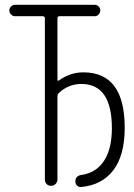

<svg xmlns="http://www.w3.org/2000/svg" viewBox="-20 -750 540 775"><path d="M40 -684.6Q31.2 -684.6 24.4 -691.9Q17.6 -699.2 17.6 -708Q17.6 -716.8 24.4 -723.6Q31.2 -730.5 40 -730.5H363.3Q372.1 -730.5 378.4 -723.6Q384.8 -716.8 384.8 -708Q384.8 -699.2 378.4 -691.9Q372.1 -684.6 363.3 -684.6H219.7Q211.9 -684.6 211.9 -675.8V-428.7Q211.9 -420.9 218.8 -425.8Q263.7 -458 316.4 -458Q483.4 -458 483.4 -234.4Q483.4 -123 437.5 -63Q391.6 -2.9 307.6 4.9Q297.9 5.9 291 -1Q284.2 -7.8 284.2 -17.6Q284.2 -40 308.6 -43.9Q367.2 -51.8 399.4 -100.1Q431.6 -148.4 431.6 -232.4Q431.6 -411.1 308.6 -411.1Q256.8 -411.1 217.8 -375Q211.9 -369.1 211.9 -360.4V-25.4Q211.9 -15.6 204.6 -7.8Q197.3 0 185.5 0Q175.8 0 168.5 -6.8Q161.1 -13.7 161.1 -25.4V-675.8Q161.1 -684.6 152.3 -684.6Z"/></svg>

Font: Rounded Mgen+ 2m light
Style: Regular
Weight: 200
Designer: [Source Han Sans]
Ryoko NISHIZUKA  (kana & ideographs); Paul D. Hunt (Latin, Greek & Cyrillic); Wenlong ZHANG  (bopomofo
Version: Version 1.059.20150602